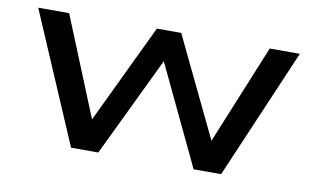

<svg xmlns="http://www.w3.org/2000/svg" viewBox="-58 -609 1186 722"><g transform="rotate(10 535.0 -248.5)"><path d="M248 0 35 -497H153L309 -114H305L488 -497H581L765 -114H762L919 -497H1034L821 0H716L532 -387H538L352 0Z"/></g></svg>

Font: Nunito Sans 7pt Expanded Medium
Style: Regular
Weight: 500
Width: 7
Designer: Vernon Adams
Foundry: Vernon Adams
Version: Version 3.101;gftools[0.9.27]